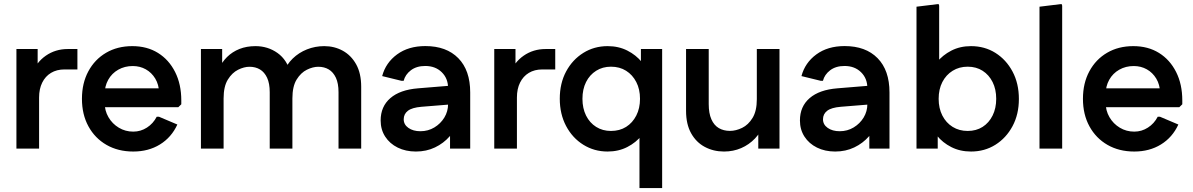

<svg xmlns="http://www.w3.org/2000/svg" viewBox="-20 -754 6054 974"><path d="M63.3 0V-505.3H171V-376.3L141.7 -378Q163.3 -437.3 212.2 -471.3Q261 -505.3 324 -505.3H372.7V-401.7H306.7Q267.7 -401.7 238.8 -384.3Q210 -367 194.2 -335Q178.3 -303 178.3 -259.3V0Z M656 14.7Q579 14.7 520.3 -19Q461.7 -52.7 428.7 -113Q395.7 -173.3 395.7 -252.7Q395.7 -332 428.2 -392.3Q460.7 -452.7 518.2 -486.3Q575.7 -520 651.3 -520Q726 -520 781.5 -485.5Q837 -451 868.3 -388.8Q899.7 -326.7 899.7 -244V-225L884.7 -210.3H450.3V-306H848.3L787.3 -283.3Q786 -324.7 767.7 -355.2Q749.3 -385.7 719.7 -402.3Q690 -419 653.3 -419Q612.7 -419 580 -400.5Q547.3 -382 529 -349.3Q510.7 -316.7 510.7 -274V-234.3Q510.7 -193 530.2 -159.5Q549.7 -126 582.7 -106.2Q615.7 -86.3 656 -86.3Q693.7 -86.3 725.3 -106.7Q757 -127 775 -161.7H786.7L879.7 -122.3Q849.7 -57 791.5 -21.2Q733.3 14.7 656 14.7Z M999.3 0V-505.3H1107V-382.3L1088.3 -401.3Q1105.3 -438.7 1132 -465Q1158.7 -491.3 1195 -505.7Q1231.3 -520 1276 -520Q1338.7 -520 1387.8 -485.2Q1437 -450.3 1454.3 -382L1417 -384Q1433.7 -426.7 1464.7 -456.8Q1495.7 -487 1537.2 -503.5Q1578.7 -520 1625 -520Q1676.3 -520 1718.8 -496.7Q1761.3 -473.3 1786.8 -427.7Q1812.3 -382 1812.3 -313.7V0H1697.3V-286Q1697.3 -331 1684 -359.5Q1670.7 -388 1647.8 -401.7Q1625 -415.3 1594.7 -415.3Q1567.3 -415.3 1536.8 -400.3Q1506.3 -385.3 1484.8 -350.5Q1463.3 -315.7 1463.3 -254.7V0H1348.3V-286Q1348.3 -331 1335 -359.5Q1321.7 -388 1298.8 -401.7Q1276 -415.3 1245.7 -415.3Q1218.3 -415.3 1187.8 -400.2Q1157.3 -385 1135.8 -350.2Q1114.3 -315.3 1114.3 -254.7V0Z M2089.7 14.7Q2038 14.7 1997.5 -5.3Q1957 -25.3 1934 -61Q1911 -96.7 1911 -142.7Q1911 -213.7 1960.2 -256.2Q2009.3 -298.7 2101.3 -306L2296.7 -322V-226.7L2118.3 -212.3Q2070.3 -208.3 2049.2 -192Q2028 -175.7 2028 -148.7Q2028 -122 2051.8 -105.2Q2075.7 -88.3 2112.7 -88.3Q2151.7 -88.3 2183.5 -107.5Q2215.3 -126.7 2234.2 -157.8Q2253 -189 2253 -225.3V-307.7Q2253 -356.3 2220.8 -387.8Q2188.7 -419.3 2137.3 -419.3Q2093 -419.3 2064.3 -397.5Q2035.7 -375.7 2027.7 -344H2016.7L1918.7 -368Q1936.7 -435.7 1994.3 -478Q2052 -520.3 2137.7 -520.3Q2244.7 -520.3 2305 -458.8Q2365.3 -397.3 2365.3 -285V0H2263V-147L2304.3 -140.7Q2292.3 -98 2261.3 -62.5Q2230.3 -27 2186.7 -6.2Q2143 14.7 2089.7 14.7Z M2487.3 0V-505.3H2595V-376.3L2565.7 -378Q2587.3 -437.3 2636.2 -471.3Q2685 -505.3 2748 -505.3H2796.7V-401.7H2730.7Q2691.7 -401.7 2662.8 -384.3Q2634 -367 2618.2 -335Q2602.3 -303 2602.3 -259.3V0Z M3062.3 14.7Q2994.3 14.7 2939.2 -19.7Q2884 -54 2851.8 -114.7Q2819.7 -175.3 2819.7 -253.3Q2819.7 -331.3 2851.8 -391.3Q2884 -451.3 2939.2 -485.7Q2994.3 -520 3062.3 -520Q3118 -520 3162.3 -497.5Q3206.7 -475 3236.3 -438.5Q3266 -402 3277.7 -359.3V-147.3Q3266 -105 3236.3 -68Q3206.7 -31 3162.3 -8.2Q3118 14.7 3062.3 14.7ZM3339 200H3224V-156.3L3255.3 -252.7L3231.3 -349V-505.3H3339ZM3079.3 -89.7Q3123.3 -89.7 3156.2 -110.3Q3189 -131 3207.8 -167.8Q3226.7 -204.7 3226.7 -252.7Q3226.7 -301.3 3207.8 -337.8Q3189 -374.3 3156.2 -395Q3123.3 -415.7 3079.3 -415.7Q3037 -415.7 3004.2 -395Q2971.3 -374.3 2953 -337.8Q2934.7 -301.3 2934.7 -252.7Q2934.7 -204.7 2953 -167.8Q2971.3 -131 3004.2 -110.3Q3037 -89.7 3079.3 -89.7Z M3934.3 -505.3V0H3826.7V-129L3856 -127.3Q3840.3 -83.3 3810.2 -51.7Q3780 -20 3740 -2.7Q3700 14.7 3652.7 14.7Q3599.3 14.7 3555.5 -8.7Q3511.7 -32 3486 -78Q3460.3 -124 3460.3 -191.7V-505.3H3575.3V-226Q3575.3 -179.3 3588.7 -149Q3602 -118.7 3626.3 -104.3Q3650.7 -90 3683 -90Q3713 -90 3744.7 -105.3Q3776.3 -120.7 3797.8 -156Q3819.3 -191.3 3819.3 -250.7V-505.3Z M4216.7 14.7Q4165 14.7 4124.5 -5.3Q4084 -25.3 4061 -61Q4038 -96.7 4038 -142.7Q4038 -213.7 4087.2 -256.2Q4136.3 -298.7 4228.3 -306L4423.7 -322V-226.7L4245.3 -212.3Q4197.3 -208.3 4176.2 -192Q4155 -175.7 4155 -148.7Q4155 -122 4178.8 -105.2Q4202.7 -88.3 4239.7 -88.3Q4278.7 -88.3 4310.5 -107.5Q4342.3 -126.7 4361.2 -157.8Q4380 -189 4380 -225.3V-307.7Q4380 -356.3 4347.8 -387.8Q4315.7 -419.3 4264.3 -419.3Q4220 -419.3 4191.3 -397.5Q4162.7 -375.7 4154.7 -344H4143.7L4045.7 -368Q4063.7 -435.7 4121.3 -478Q4179 -520.3 4264.7 -520.3Q4371.7 -520.3 4432 -458.8Q4492.3 -397.3 4492.3 -285V0H4390V-147L4431.3 -140.7Q4419.3 -98 4388.3 -62.5Q4357.3 -27 4313.7 -6.2Q4270 14.7 4216.7 14.7Z M4906 14.7Q4850.3 14.7 4806 -7.8Q4761.7 -30.3 4732.3 -67Q4703 -103.7 4690.7 -146V-358Q4703 -401.3 4732.3 -437.8Q4761.7 -474.3 4806 -497.2Q4850.3 -520 4906 -520Q4975 -520 5029.7 -485.7Q5084.3 -451.3 5116.5 -391Q5148.7 -330.7 5148.7 -252Q5148.7 -174 5116.5 -114Q5084.3 -54 5029.7 -19.7Q4975 14.7 4906 14.7ZM4629.3 0V-720L4741.3 -733.7L4744.3 -725.7V-349L4713 -252.7L4737 -156.3V0ZM4889 -89.7Q4932.3 -89.7 4964.7 -110.3Q4997 -131 5015.3 -167.8Q5033.7 -204.7 5033.7 -252.7Q5033.7 -301.3 5015.3 -337.8Q4997 -374.3 4964.7 -395Q4932.3 -415.7 4889 -415.7Q4846 -415.7 4812.7 -395Q4779.3 -374.3 4760.5 -337.8Q4741.7 -301.3 4741.7 -252.7Q4741.7 -204.7 4760.5 -167.8Q4779.3 -131 4812.7 -110.3Q4846 -89.7 4889 -89.7Z M5253.3 0V-720L5365.3 -733.7L5368.3 -725.7V0Z M5734 14.7Q5657 14.7 5598.3 -19Q5539.7 -52.7 5506.7 -113Q5473.7 -173.3 5473.7 -252.7Q5473.7 -332 5506.2 -392.3Q5538.7 -452.7 5596.2 -486.3Q5653.7 -520 5729.3 -520Q5804 -520 5859.5 -485.5Q5915 -451 5946.3 -388.8Q5977.7 -326.7 5977.7 -244V-225L5962.7 -210.3H5528.3V-306H5926.3L5865.3 -283.3Q5864 -324.7 5845.7 -355.2Q5827.3 -385.7 5797.7 -402.3Q5768 -419 5731.3 -419Q5690.7 -419 5658 -400.5Q5625.3 -382 5607 -349.3Q5588.7 -316.7 5588.7 -274V-234.3Q5588.7 -193 5608.2 -159.5Q5627.7 -126 5660.7 -106.2Q5693.7 -86.3 5734 -86.3Q5771.7 -86.3 5803.3 -106.7Q5835 -127 5853 -161.7H5864.7L5957.7 -122.3Q5927.7 -57 5869.5 -21.2Q5811.3 14.7 5734 14.7Z"/></svg>

Font: Fustat
Style: Regular
Weight: 400
Designer: Mohamed Gaber, Khaled Hosny, Laura Garcia Mut
Foundry: Kief Type Foundry, Alif Type Foundry, Hard Type Foundry
Version: Version 1.007